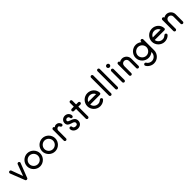

<svg xmlns="http://www.w3.org/2000/svg" viewBox="565 -2946 5347 5347"><g transform="rotate(-45 3239.0 -272.0)"><path d="M436 -439 270 -13Q265 0 253.5 7.5Q242 15 228 15Q215 15 203.5 7.5Q192 0 187 -13L20 -439Q17 -446 17 -456Q17 -474 30 -487Q43 -500 61 -500Q75 -500 86.5 -492.5Q98 -485 103 -472L228 -133L354 -472Q359 -485 370.5 -492.5Q382 -500 395 -500Q414 -500 427 -487Q440 -474 440 -456Q440 -449 436 -439Z M754 15Q701 15 654 -5.5Q607 -26 572 -61Q537 -96 516.5 -142.5Q496 -189 496 -242Q496 -295 516.5 -342Q537 -389 572 -424Q607 -459 654 -479.5Q701 -500 754 -500Q807 -500 853.5 -479.5Q900 -459 935 -424Q970 -389 990.5 -342Q1011 -295 1011 -242Q1011 -189 990.5 -142.5Q970 -96 935 -61Q900 -26 853.5 -5.5Q807 15 754 15ZM754 -411Q719 -411 688.5 -397.5Q658 -384 635 -361Q612 -338 598.5 -307.5Q585 -277 585 -242Q585 -207 598.5 -176.5Q612 -146 635 -123Q658 -100 688.5 -87Q719 -74 754 -74Q789 -74 819.5 -87Q850 -100 873 -123Q896 -146 909 -176.5Q922 -207 922 -242Q922 -277 908.5 -307.5Q895 -338 872.5 -361Q850 -384 819 -397.5Q788 -411 754 -411Z M1347 15Q1294 15 1247 -5.5Q1200 -26 1165 -61Q1130 -96 1109.5 -142.5Q1089 -189 1089 -242Q1089 -295 1109.5 -342Q1130 -389 1165 -424Q1200 -459 1247 -479.5Q1294 -500 1347 -500Q1400 -500 1446.5 -479.5Q1493 -459 1528 -424Q1563 -389 1583.5 -342Q1604 -295 1604 -242Q1604 -189 1583.5 -142.5Q1563 -96 1528 -61Q1493 -26 1446.5 -5.5Q1400 15 1347 15ZM1347 -411Q1312 -411 1281.5 -397.5Q1251 -384 1228 -361Q1205 -338 1191.5 -307.5Q1178 -277 1178 -242Q1178 -207 1191.5 -176.5Q1205 -146 1228 -123Q1251 -100 1281.5 -87Q1312 -74 1347 -74Q1382 -74 1412.5 -87Q1443 -100 1466 -123Q1489 -146 1502 -176.5Q1515 -207 1515 -242Q1515 -277 1501.5 -307.5Q1488 -338 1465.5 -361Q1443 -384 1412 -397.5Q1381 -411 1347 -411Z M1812 -471Q1828 -485 1847.5 -492.5Q1867 -500 1887 -500Q1936 -500 1967.5 -476Q1999 -452 2016 -407Q2020 -397 2019 -386Q2018 -375 2012.5 -366Q2007 -357 1997.5 -351.5Q1988 -346 1975 -346Q1964 -346 1955.5 -351Q1947 -356 1941 -363Q1936 -369 1932.5 -375.5Q1929 -382 1925 -389Q1918 -400 1909.5 -407Q1901 -414 1881 -412Q1868 -411 1856 -404Q1844 -397 1835 -387Q1826 -377 1820.5 -364.5Q1815 -352 1815 -339V-29Q1815 -11 1802 2Q1789 15 1771 15Q1752 15 1739 2Q1726 -11 1726 -29V-456Q1726 -474 1739 -487Q1752 -500 1771 -500Q1785 -500 1796 -492Q1807 -484 1812 -471Z M2245 15Q2215 15 2184.5 5Q2154 -5 2129.5 -24Q2105 -43 2089.5 -71Q2074 -99 2074 -134Q2074 -152 2087 -165Q2100 -178 2118 -178Q2137 -178 2150 -165Q2163 -152 2163 -134Q2163 -105 2188 -89.5Q2213 -74 2245 -74Q2280 -74 2298.5 -88.5Q2317 -103 2317 -136Q2317 -156 2309.5 -168Q2302 -180 2288 -189Q2280 -194 2271.5 -197.5Q2263 -201 2253 -205Q2243 -209 2232.5 -212Q2222 -215 2211 -219Q2189 -226 2166.5 -235.5Q2144 -245 2125.5 -260Q2107 -275 2095.5 -298Q2084 -321 2084 -356Q2084 -388 2096 -414.5Q2108 -441 2129 -460Q2150 -479 2177.5 -489.5Q2205 -500 2235 -500Q2265 -500 2292.5 -489.5Q2320 -479 2340.5 -460Q2361 -441 2373.5 -414.5Q2386 -388 2386 -356Q2386 -338 2373 -325Q2360 -312 2341 -312Q2323 -312 2310 -325Q2297 -338 2297 -356Q2297 -381 2279 -396Q2261 -411 2235 -411Q2209 -411 2191 -396Q2173 -381 2173 -356Q2173 -333 2201 -319Q2217 -310 2237 -304Q2247 -299 2258 -296Q2269 -293 2280 -288Q2302 -280 2324.5 -268.5Q2347 -257 2365 -239.5Q2383 -222 2394.5 -197Q2406 -172 2406 -136Q2406 -100 2393.5 -72Q2381 -44 2359 -24.5Q2337 -5 2307.5 5Q2278 15 2245 15Z M2762 -411H2681V-29Q2681 -11 2668 2Q2655 15 2636 15Q2618 15 2605 2Q2592 -11 2592 -29V-411H2510Q2492 -411 2479 -424Q2466 -437 2466 -455Q2466 -474 2479 -487Q2492 -500 2510 -500H2592V-647Q2592 -666 2605 -678.5Q2618 -691 2636 -691Q2655 -691 2668 -678.5Q2681 -666 2681 -647V-500H2762Q2781 -500 2794 -487Q2807 -474 2807 -455Q2807 -437 2794 -424Q2781 -411 2762 -411Z M3336 -219H2957Q2961 -188 2975.5 -161.5Q2990 -135 3012.5 -115.5Q3035 -96 3063.5 -85Q3092 -74 3124 -74Q3143 -74 3158.5 -77Q3174 -80 3187.5 -86.5Q3201 -93 3214.5 -102.5Q3228 -112 3244 -124Q3250 -129 3256.5 -132.5Q3263 -136 3274 -136Q3293 -136 3306 -123Q3319 -110 3319 -92Q3319 -81 3315 -74Q3311 -67 3306 -61Q3290 -43 3268.5 -28.5Q3247 -14 3222.5 -4.5Q3198 5 3172.5 10Q3147 15 3124 15Q3071 15 3024 -5.5Q2977 -26 2942 -61Q2907 -96 2886.5 -142.5Q2866 -189 2866 -242Q2866 -295 2886.5 -342Q2907 -389 2942 -424Q2977 -459 3024 -479.5Q3071 -500 3124 -500Q3175 -500 3220 -483Q3265 -466 3300 -434.5Q3335 -403 3356 -359.5Q3377 -316 3380 -264Q3381 -244 3367.5 -231.5Q3354 -219 3336 -219ZM3124 -411Q3072 -411 3030 -382.5Q2988 -354 2968 -308H3279Q3260 -355 3217.5 -383Q3175 -411 3124 -411Z M3546 15Q3528 15 3515 2Q3502 -11 3502 -29V-730Q3502 -748 3515 -761Q3528 -774 3546 -774Q3564 -774 3577 -761Q3590 -748 3590 -730V-29Q3590 -11 3577 2Q3564 15 3546 15Z M3801 15Q3783 15 3770 2Q3757 -11 3757 -29V-730Q3757 -748 3770 -761Q3783 -774 3801 -774Q3819 -774 3832 -761Q3845 -748 3845 -730V-29Q3845 -11 3832 2Q3819 15 3801 15Z M4071 -568Q4047 -568 4029.5 -585.5Q4012 -603 4012 -627Q4012 -652 4029.5 -668.5Q4047 -685 4071 -685Q4096 -685 4113 -668.5Q4130 -652 4130 -627Q4130 -603 4112.5 -585.5Q4095 -568 4071 -568ZM4071 15Q4053 15 4040 2Q4027 -11 4027 -29V-456Q4027 -474 4040 -487Q4053 -500 4071 -500Q4089 -500 4102.5 -487Q4116 -474 4116 -456V-29Q4116 -11 4102.5 2Q4089 15 4071 15Z M4383 -470Q4430 -500 4484 -500Q4522 -500 4556 -485.5Q4590 -471 4615.5 -445.5Q4641 -420 4655.5 -386Q4670 -352 4670 -314V-29Q4670 -11 4657 2Q4644 15 4626 15Q4607 15 4594 2Q4581 -11 4581 -29V-314Q4581 -334 4573.5 -351.5Q4566 -369 4552.5 -382.5Q4539 -396 4521.5 -403.5Q4504 -411 4484 -411Q4464 -411 4446 -403.5Q4428 -396 4415 -382.5Q4402 -369 4394.5 -351.5Q4387 -334 4387 -314Q4387 -311 4385 -305V-29Q4385 -11 4372 2Q4359 15 4341 15Q4322 15 4309 2Q4296 -11 4296 -29V-462Q4296 -481 4309 -494Q4322 -507 4341 -507Q4377 -507 4383 -470Z M5028 230Q4995 230 4962.5 221.5Q4930 213 4900.5 196.5Q4871 180 4846.5 156.5Q4822 133 4806 104Q4804 99 4802 93.5Q4800 88 4800 82Q4800 64 4813 50.5Q4826 37 4845 37Q4859 37 4867 43Q4875 49 4882 57Q4884 61 4887 64.5Q4890 68 4892 72L4901 84Q4924 111 4958 126Q4992 141 5028 141Q5062 141 5093 127.5Q5124 114 5146.5 91Q5169 68 5182.5 37.5Q5196 7 5196 -28V-49Q5161 -18 5118 -1.5Q5075 15 5028 15Q4975 15 4928 -5.5Q4881 -26 4846 -61Q4811 -96 4790.5 -143Q4770 -190 4770 -243Q4770 -296 4790.5 -342.5Q4811 -389 4846 -424Q4881 -459 4928 -479.5Q4975 -500 5028 -500Q5075 -500 5118 -483.5Q5161 -467 5196 -437V-456Q5196 -474 5209 -487Q5222 -500 5241 -500Q5259 -500 5272 -487Q5285 -474 5285 -456V-28Q5285 25 5264.5 72Q5244 119 5209 154Q5174 189 5127.5 209.5Q5081 230 5028 230ZM5028 -411Q4993 -411 4962.5 -397.5Q4932 -384 4909 -361.5Q4886 -339 4872.5 -308Q4859 -277 4859 -243Q4859 -208 4872.5 -177.5Q4886 -147 4909 -124Q4932 -101 4962.5 -87.5Q4993 -74 5028 -74Q5062 -74 5093 -87.5Q5124 -101 5146.5 -124Q5169 -147 5182.5 -177.5Q5196 -208 5196 -243Q5196 -277 5182.5 -308Q5169 -339 5146.5 -361.5Q5124 -384 5093 -397.5Q5062 -411 5028 -411Z M5877 -219H5498Q5502 -188 5516.5 -161.5Q5531 -135 5553.5 -115.5Q5576 -96 5604.5 -85Q5633 -74 5665 -74Q5684 -74 5699.5 -77Q5715 -80 5728.5 -86.5Q5742 -93 5755.5 -102.5Q5769 -112 5785 -124Q5791 -129 5797.5 -132.5Q5804 -136 5815 -136Q5834 -136 5847 -123Q5860 -110 5860 -92Q5860 -81 5856 -74Q5852 -67 5847 -61Q5831 -43 5809.5 -28.5Q5788 -14 5763.5 -4.5Q5739 5 5713.5 10Q5688 15 5665 15Q5612 15 5565 -5.5Q5518 -26 5483 -61Q5448 -96 5427.5 -142.5Q5407 -189 5407 -242Q5407 -295 5427.5 -342Q5448 -389 5483 -424Q5518 -459 5565 -479.5Q5612 -500 5665 -500Q5716 -500 5761 -483Q5806 -466 5841 -434.5Q5876 -403 5897 -359.5Q5918 -316 5921 -264Q5922 -244 5908.5 -231.5Q5895 -219 5877 -219ZM5665 -411Q5613 -411 5571 -382.5Q5529 -354 5509 -308H5820Q5801 -355 5758.5 -383Q5716 -411 5665 -411Z M6130 -470Q6177 -500 6231 -500Q6269 -500 6303 -485.5Q6337 -471 6362.5 -445.5Q6388 -420 6402.5 -386Q6417 -352 6417 -314V-29Q6417 -11 6404 2Q6391 15 6373 15Q6354 15 6341 2Q6328 -11 6328 -29V-314Q6328 -334 6320.5 -351.5Q6313 -369 6299.5 -382.5Q6286 -396 6268.5 -403.5Q6251 -411 6231 -411Q6211 -411 6193 -403.5Q6175 -396 6162 -382.5Q6149 -369 6141.5 -351.5Q6134 -334 6134 -314Q6134 -311 6132 -305V-29Q6132 -11 6119 2Q6106 15 6088 15Q6069 15 6056 2Q6043 -11 6043 -29V-462Q6043 -481 6056 -494Q6069 -507 6088 -507Q6124 -507 6130 -470Z"/></g></svg>

Font: Hanken
Style: Book
Weight: 400
Designer: Alfredo Marco Pradil
Foundry: Hanken Design Co.
Version: Version 2.06 2014